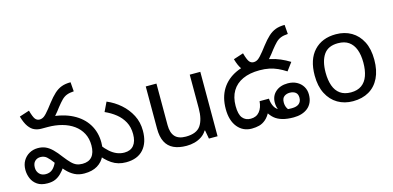

<svg xmlns="http://www.w3.org/2000/svg" viewBox="-68 -1128 3158 1543"><g transform="rotate(-15 1510.5 -356.5)"><path d="M828 12Q761 12 710.5 -22Q660 -56 621 -111L661 -176Q689 -139 716.5 -115Q744 -91 773.5 -79Q803 -67 835 -67Q886 -67 913 -99.5Q940 -132 940 -193Q940 -251 916.5 -294.5Q893 -338 853.5 -369.5Q814 -401 764 -423L801 -500Q863 -474 913 -430Q963 -386 993 -328Q1023 -270 1023 -199Q1023 -100 973 -44Q923 12 828 12ZM481 12Q435 12 400 -6Q365 -24 335.5 -56Q306 -88 273 -131Q244 -171 223 -189Q202 -207 172 -207Q144 -207 125.5 -189Q107 -171 107 -136Q107 -105 126.5 -84Q146 -63 180 -63Q214 -63 236.5 -83Q259 -103 275 -141L328 -81Q309 -54 288 -33Q267 -12 240.5 0Q214 12 175 12Q122 12 90 -10Q58 -32 43.5 -66.5Q29 -101 29 -138Q29 -182 48 -214Q67 -246 99 -264Q131 -282 170 -282Q206 -282 234 -269.5Q262 -257 289 -230.5Q316 -204 348 -161Q375 -126 396 -105Q417 -84 438 -75.5Q459 -67 486 -67Q539 -67 566 -99Q593 -131 593 -192Q593 -249 570 -292.5Q547 -336 506 -365.5Q465 -395 410 -410Q355 -425 292 -425H243L326 -500Q437 -493 515.5 -452.5Q594 -412 635 -345.5Q676 -279 676 -194Q676 -135 655 -88Q634 -41 590.5 -14.5Q547 12 481 12ZM239 -425Q210 -425 183.5 -436Q157 -447 135 -477.5Q113 -508 97 -564L180 -591Q195 -536 209 -518Q223 -500 245 -500Q265 -500 282.5 -512.5Q300 -525 332 -565L363 -605Q397 -649 425.5 -675Q454 -701 486 -713Q518 -725 562 -725L568 -648Q533 -646 509.5 -637Q486 -628 466.5 -608.5Q447 -589 421 -556L398 -526Q370 -490 345 -468Q320 -446 294.5 -435.5Q269 -425 239 -425Z M1591 -536V0H1519L1506 -71H1502Q1485 -43 1458 -25Q1431 -7 1399 1.5Q1367 10 1332 10Q1268 10 1224.5 -10.5Q1181 -31 1159 -74Q1137 -117 1137 -185V-536H1226V-191Q1226 -127 1255 -95Q1284 -63 1345 -63Q1434 -63 1468.5 -113Q1503 -163 1503 -257V-536Z M2020 -425Q1991 -425 1964.5 -436Q1938 -447 1916 -477.5Q1894 -508 1878 -564L1961 -591Q1976 -536 1990 -518Q2004 -500 2026 -500Q2046 -500 2063.5 -512.5Q2081 -525 2113 -565L2144 -605Q2178 -649 2206.5 -675Q2235 -701 2267 -713Q2299 -725 2343 -725L2349 -648Q2314 -646 2290.5 -637Q2267 -628 2247.5 -608.5Q2228 -589 2202 -556L2179 -526Q2151 -490 2126 -468Q2101 -446 2075.5 -435.5Q2050 -425 2020 -425ZM2222 12Q2167 12 2128 0.5Q2089 -11 2064 -32.5Q2039 -54 2022 -84L2038 -91Q2017 -48 1991 -25.5Q1965 -3 1936 4.5Q1907 12 1874 12Q1801 12 1756 -43Q1711 -98 1711 -194Q1711 -291 1753.5 -359Q1796 -427 1874.5 -463.5Q1953 -500 2059 -500Q2112 -500 2157 -490.5Q2202 -481 2241.5 -464Q2281 -447 2318 -424L2269 -358Q2235 -380 2202 -395Q2169 -410 2133 -417.5Q2097 -425 2053 -425Q1971 -425 1913 -398.5Q1855 -372 1824.5 -321Q1794 -270 1794 -197Q1794 -127 1818.5 -97Q1843 -67 1886 -67Q1933 -67 1959.5 -99.5Q1986 -132 1990 -185H2068Q2070 -146 2086.5 -116Q2103 -86 2139 -76Q2156 -69 2177.5 -66Q2199 -63 2226 -63Q2267 -63 2287 -80.5Q2307 -98 2307 -129Q2307 -160 2288.5 -174Q2270 -188 2241 -188Q2214 -188 2194.5 -173.5Q2175 -159 2175 -124Q2175 -99 2185 -79Q2195 -59 2209 -46L2143 -35Q2129 -57 2117 -83Q2105 -109 2105 -141Q2105 -197 2143.5 -231Q2182 -265 2245 -265Q2287 -265 2319 -248Q2351 -231 2369 -201.5Q2387 -172 2387 -135Q2387 -97 2374.5 -69.5Q2362 -42 2339.5 -24Q2317 -6 2287 3Q2257 12 2222 12Z M2967 -269Q2967 -180 2936.5 -117.5Q2906 -55 2850 -22.5Q2794 10 2717 10Q2646 10 2590.5 -22.5Q2535 -55 2503 -117.5Q2471 -180 2471 -269Q2471 -402 2538 -474Q2605 -546 2720 -546Q2793 -546 2848.5 -513.5Q2904 -481 2935.5 -419.5Q2967 -358 2967 -269ZM2562 -269Q2562 -206 2578.5 -159.5Q2595 -113 2630 -88Q2665 -63 2719 -63Q2773 -63 2808 -88Q2843 -113 2859.5 -159.5Q2876 -206 2876 -269Q2876 -333 2859 -378Q2842 -423 2807.5 -447.5Q2773 -472 2718 -472Q2636 -472 2599 -418Q2562 -364 2562 -269Z"/></g></svg>

Font: telugu115
Style: Regular
Weight: 400
Designer: Jelle Bosma - Monotype Design Team
Foundry: Monotype Imaging Inc.
Version: Version 2.003